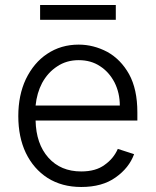

<svg xmlns="http://www.w3.org/2000/svg" viewBox="-20 -733 621 766"><path d="M170 -23Q114 -59 83 -123Q53 -186 53 -270Q53 -353 83 -417Q115 -483 168 -518Q223 -555 294 -555Q353 -555 408 -526Q462 -496 495 -437Q528 -377 528 -285V-252H122Q124 -159 173 -104Q222 -49 304 -49Q362 -49 397 -75Q433 -100 450 -139L515 -118Q495 -63 441 -25Q388 13 304 13Q227 13 170 -23ZM437 -404Q415 -446 379 -469Q343 -493 294 -493Q245 -493 208 -468Q171 -444 148 -402Q127 -362 122 -312H458Q458 -362 437 -404ZM140 -654V-713H442V-654Z"/></svg>

Font: Sinter Normal
Style: Regular
Weight: 350
Foundry: Adobe & rsms
Version: Version 1.000